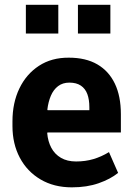

<svg xmlns="http://www.w3.org/2000/svg" viewBox="-20 -782 566 812"><path d="M283.7 10.3Q208 10.3 151.4 -23.2Q94.7 -56.6 63.7 -115.2Q32.7 -173.8 32.7 -249V-268.6Q32.7 -347.2 62 -408Q91.3 -468.8 144.8 -503.7Q198.2 -538.6 271 -538.1Q342.8 -538.1 391.6 -509.8Q440.4 -481.4 465.8 -428.2Q491.2 -375 491.2 -299.3V-221.7H180.7L179.7 -218.8Q182.6 -184.1 197 -157Q211.4 -129.9 237.8 -114.5Q264.2 -99.1 301.8 -99.1Q340.8 -99.1 374.8 -109.1Q408.7 -119.1 440.9 -138.7L479.5 -50.8Q446.8 -24.4 397.2 -7.1Q347.7 10.3 283.7 10.3ZM181.6 -315.9H357.9V-328.6Q357.9 -360.8 349.4 -384Q340.8 -407.2 322 -419.9Q303.2 -432.6 273.4 -432.6Q245.1 -432.6 225.6 -417.7Q206.1 -402.8 195.1 -377Q184.1 -351.1 180.2 -318.4ZM309.6 -640.1V-761.7H446.8V-640.1ZM89.4 -640.1V-761.7H226.6V-640.1Z"/></svg>

Font: Roboto Slab LO
Style: Bold
Weight: 700
Designer: Google
Version: Version 2.000